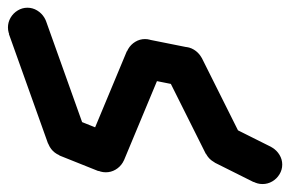

<svg xmlns="http://www.w3.org/2000/svg" viewBox="-20 -430 740 490"><path d="M0.3 -360Q0.3 -346.7 7 -335.2Q13.7 -323.7 25.2 -317Q36.7 -310.3 50 -310.3Q63.3 -310.3 74.8 -317Q86.3 -323.7 93.3 -335.2Q100.3 -346.7 100.3 -360Q100.3 -373.3 93.3 -384.8Q86.3 -396.3 74.8 -403.3Q63.3 -410.3 50 -410.3Q36.7 -410.3 25.2 -403.3Q13.7 -396.3 7 -384.8Q0.3 -373.3 0.3 -360Z M97.3 -376.7 2.7 -343.3 102.7 -63.3 197.3 -96.7Z M100.3 -80Q100.3 -66.7 107 -55.2Q113.7 -43.7 125.2 -37Q136.7 -30.3 150 -30.3Q163.3 -30.3 174.8 -37Q186.3 -43.7 193.3 -55.2Q200.3 -66.7 200.3 -80Q200.3 -93.3 193.3 -104.8Q186.3 -116.3 174.8 -123.3Q163.3 -130.3 150 -130.3Q136.7 -130.3 125.2 -123.3Q113.7 -116.3 107 -104.8Q100.3 -93.3 100.3 -80Z M168.7 -126.7 131.3 -33.3 231.3 6.7 268.7 -86.7Z M200.3 -40Q200.3 -26.7 207 -15.2Q213.7 -3.7 225.2 3Q236.7 9.7 250 9.7Q263.3 9.7 274.8 3Q286.3 -3.7 293.3 -15.2Q300.3 -26.7 300.3 -40Q300.3 -53.3 293.3 -64.8Q286.3 -76.3 274.8 -83.3Q263.3 -90.3 250 -90.3Q236.7 -90.3 225.2 -83.3Q213.7 -76.3 207 -64.8Q200.3 -53.3 200.3 -40Z M203.7 -59.3 296.3 -20.7 396.3 -260.7 303.7 -299.3Z M300.3 -280Q300.3 -266.7 307 -255.2Q313.7 -243.7 325.2 -237Q336.7 -230.3 350 -230.3Q363.3 -230.3 374.8 -237Q386.3 -243.7 393.3 -255.2Q400.3 -266.7 400.3 -280Q400.3 -293.3 393.3 -304.8Q386.3 -316.3 374.8 -323.3Q363.3 -330.3 350 -330.3Q336.7 -330.3 325.2 -323.3Q313.7 -316.3 307 -304.8Q300.3 -293.3 300.3 -280Z M359.7 -329 340.3 -231 440.3 -211 459.7 -309Z M400.3 -260Q400.3 -246.7 407 -235.2Q413.7 -223.7 425.2 -217Q436.7 -210.3 450 -210.3Q463.3 -210.3 474.8 -217Q486.3 -223.7 493.3 -235.2Q500.3 -246.7 500.3 -260Q500.3 -273.3 493.3 -284.8Q486.3 -296.3 474.8 -303.3Q463.3 -310.3 450 -310.3Q436.7 -310.3 425.2 -303.3Q413.7 -296.3 407 -284.8Q400.3 -273.3 400.3 -260Z M494.7 -282.7 405.3 -237.3 505.3 -37.3 594.7 -82.7Z M500.3 -60Q500.3 -46.7 507 -35.2Q513.7 -23.7 525.2 -17Q536.7 -10.3 550 -10.3Q563.3 -10.3 574.8 -17Q586.3 -23.7 593.3 -35.2Q600.3 -46.7 600.3 -60Q600.3 -73.3 593.3 -84.8Q586.3 -96.3 574.8 -103.3Q563.3 -110.3 550 -110.3Q536.7 -110.3 525.2 -103.3Q513.7 -96.3 507 -84.8Q500.3 -73.3 500.3 -60Z M572.7 -104.7 527.3 -15.3 627.3 34.7 672.7 -54.7Z M600.3 -10Q600.3 3.3 607 14.8Q613.7 26.3 625.2 33Q636.7 39.7 650 39.7Q663.3 39.7 674.8 33Q686.3 26.3 693.3 14.8Q700.3 3.3 700.3 -10Q700.3 -23.3 693.3 -34.8Q686.3 -46.3 674.8 -53.3Q663.3 -60.3 650 -60.3Q636.7 -60.3 625.2 -53.3Q613.7 -46.3 607 -34.8Q600.3 -23.3 600.3 -10Z"/></svg>

Font: Linefont Thin
Style: Regular
Weight: 100
Monospace: yes
Version: Version 3.002;gftools[0.9.33]